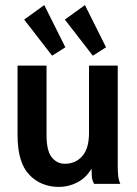

<svg xmlns="http://www.w3.org/2000/svg" viewBox="-20 -723 540 755"><path d="M212 12Q141 12 95 -36Q49 -84 49 -192V-465H163V-192Q163 -130 183.5 -104.5Q204 -79 235 -79Q277 -79 303.5 -109Q330 -139 330 -200V-465H443V-74Q443 -52 444.5 -34.5Q446 -17 453 0H350Q342 -15 341 -30Q340 -45 340 -60Q319 -24 284.5 -6Q250 12 212 12ZM185 -504 75 -646 154 -703 237 -537ZM345 -504 235 -646 314 -703 397 -537Z"/></svg>

Font: Inconsolata
Style: Bold
Weight: 700
Monospace: yes
Designer: Raph Levien, Cyreal, Brenton Simpson
Foundry: Raph Levien, Cyreal, Google
Version: Version 3.100; ttfautohint (v1.8.4.7-5d5b)